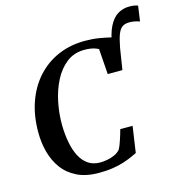

<svg xmlns="http://www.w3.org/2000/svg" viewBox="-126 -990 1051 1112"><g transform="rotate(-15 400.0 -434.0)"><path d="M616 -606 592.5 -671Q603.5 -750.5 626 -795.2Q648.5 -840 680 -858.5Q711.5 -877 748 -877Q763.5 -877 776.8 -875Q790 -873 800 -869L787 -777Q774.5 -782 758.2 -785.2Q742 -788.5 725.5 -788.5Q700.5 -788.5 684.2 -778Q668 -767.5 657 -740.5Q646 -713.5 636.5 -663ZM331 8.5Q254 8.5 200.5 -18Q147 -44.5 114.2 -89.2Q81.5 -134 66.5 -190.5Q51.5 -247 51.5 -307.5Q51 -407.5 79.8 -489.2Q108.5 -571 161.8 -629.8Q215 -688.5 288 -720Q361 -751.5 449 -751.5Q495 -751.5 532.5 -745.2Q570 -739 598.5 -732Q627 -725 646 -723.5L615.5 -531.5H527.5L516.5 -684Q507.5 -689 496 -693Q484.5 -697 469 -699.5Q453.5 -702 432.5 -702Q370.5 -702 325.2 -666.8Q280 -631.5 250.8 -573.8Q221.5 -516 208 -447.2Q194.5 -378.5 195.5 -311.5Q196.5 -258 205.5 -210Q214.5 -162 233 -125.8Q251.5 -89.5 281.2 -68.8Q311 -48 354 -48Q372 -48 395 -52Q418 -56 440 -65.8Q462 -75.5 476 -92.5Q481.5 -102.5 486.8 -116Q492 -129.5 497 -144.8Q502 -160 506.8 -175.5Q511.5 -191 515 -204.5H589L566 -47.5Q551.5 -40.5 530.8 -31.2Q510 -22 481.8 -12.8Q453.5 -3.5 416 2.5Q378.5 8.5 331 8.5Z"/></g></svg>

Font: Merriweather 48pt SemiBold
Style: Italic
Weight: 600
Italic angle: -7.8°
Designer: Eben Sorkin
Foundry: Eben Sorkin
Version: Version 2.101